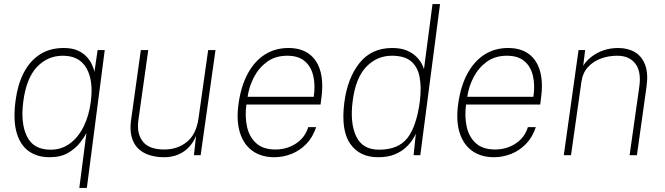

<svg xmlns="http://www.w3.org/2000/svg" viewBox="-20 -763 3268 944"><path d="M370 161 405 -109.5Q395.5 -90 373.8 -61.8Q352 -33.5 315.5 -11.8Q279 10 224 10Q163 10 121 -20Q79 -50 61.5 -111.8Q44 -173.5 56.5 -268Q66.5 -346 96.2 -404.2Q126 -462.5 175.2 -494.8Q224.5 -527 293.5 -527Q335 -527 362.5 -514.5Q390 -502 407 -483Q424 -464 432.5 -444.5Q441 -425 444.5 -411L460 -517H495L407 161ZM228.5 -27Q283 -27 324.2 -57.8Q365.5 -88.5 391.8 -142Q418 -195.5 426.5 -264Q440 -367 405 -428Q370 -489 289 -489Q214.5 -489 162 -434Q109.5 -379 94.5 -264Q80.5 -157.5 112.5 -92.2Q144.5 -27 228.5 -27Z M784 10Q742.5 9.5 710 -2Q677.5 -13.5 656.2 -36Q635 -58.5 626.5 -92.8Q618 -127 624.5 -173L672.5 -517H709L660.5 -173Q651 -108 681.5 -68Q712 -28 787 -28Q853.5 -28 899.2 -65.5Q945 -103 956 -181L1003.5 -517H1039.5L966.5 0H933.5L944 -95Q931 -63 908.5 -39.2Q886 -15.5 854.8 -2.5Q823.5 10.5 784 10Z M1328.5 10Q1265.5 10 1222 -20.8Q1178.5 -51.5 1159.8 -110.5Q1141 -169.5 1153 -254Q1165 -339.5 1198 -400.8Q1231 -462 1281.8 -494.5Q1332.5 -527 1398.5 -527Q1460.5 -527 1500.2 -497.5Q1540 -468 1555.5 -412.2Q1571 -356.5 1559.5 -277L1556 -249H1191.5Q1183.5 -190.5 1194.5 -140.2Q1205.5 -90 1239.5 -59Q1273.5 -28 1334 -28Q1391 -28 1435.5 -57.5Q1480 -87 1495.5 -138H1534.5Q1518 -88 1485.8 -55Q1453.5 -22 1412.5 -6Q1371.5 10 1328.5 10ZM1197.5 -287H1522.5Q1531 -344.5 1520.2 -390.2Q1509.5 -436 1478 -462.5Q1446.5 -489 1392.5 -489Q1333.5 -489 1292.5 -458.8Q1251.5 -428.5 1227.8 -382Q1204 -335.5 1197.5 -287Z M1838.5 10Q1748 10 1701.8 -56.2Q1655.5 -122.5 1673 -260Q1689 -380 1747.8 -453.5Q1806.5 -527 1908.5 -527Q1951.5 -527 1980.5 -514.5Q2009.5 -502 2027.2 -484Q2045 -466 2053.8 -449Q2062.5 -432 2064.5 -423L2106.5 -743H2143.5L2046.5 0H2013.5L2024.5 -106Q2021 -97 2009.5 -78.2Q1998 -59.5 1976.5 -39Q1955 -18.5 1921.2 -4.2Q1887.5 10 1838.5 10ZM1844 -27Q1938 -27 1983 -84.2Q2028 -141.5 2044.5 -266.5Q2052.5 -334.5 2043 -384.5Q2033.5 -434.5 2001 -461.8Q1968.5 -489 1907 -489Q1833 -489 1780.8 -434.5Q1728.5 -380 1714 -266.5Q1700 -159 1731 -93Q1762 -27 1844 -27Z M2408.5 10Q2345.5 10 2302 -20.8Q2258.5 -51.5 2239.8 -110.5Q2221 -169.5 2233 -254Q2245 -339.5 2278 -400.8Q2311 -462 2361.8 -494.5Q2412.5 -527 2478.5 -527Q2540.5 -527 2580.2 -497.5Q2620 -468 2635.5 -412.2Q2651 -356.5 2639.5 -277L2636 -249H2271.5Q2263.5 -190.5 2274.5 -140.2Q2285.5 -90 2319.5 -59Q2353.5 -28 2414 -28Q2471 -28 2515.5 -57.5Q2560 -87 2575.5 -138H2614.5Q2598 -88 2565.8 -55Q2533.5 -22 2492.5 -6Q2451.5 10 2408.5 10ZM2277.5 -287H2602.5Q2611 -344.5 2600.2 -390.2Q2589.5 -436 2558 -462.5Q2526.5 -489 2472.5 -489Q2413.5 -489 2372.5 -458.8Q2331.5 -428.5 2307.8 -382Q2284 -335.5 2277.5 -287Z M2752 0 2824.5 -517H2857L2847.5 -440Q2863 -464.5 2888.5 -484.2Q2914 -504 2947.2 -515.5Q2980.5 -527 3019 -527Q3067 -527 3101.8 -506.5Q3136.5 -486 3152.2 -443.5Q3168 -401 3158.5 -335L3111.5 0H3075.5L3123 -335Q3134 -410 3104.2 -449.5Q3074.5 -489 3014.5 -489Q2972 -489 2934 -475Q2896 -461 2870.2 -432.5Q2844.5 -404 2838.5 -360L2787.5 0Z"/></svg>

Font: Public Sans Thin Thin
Style: Italic
Weight: 250
Italic angle: -8°
Version: Version 2.001